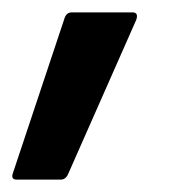

<svg xmlns="http://www.w3.org/2000/svg" viewBox="-55 -150 277 310"><path d="M-28 140Q-38 140 -34 129L49 -120Q52 -130 61 -130H159Q164 -130 165.5 -127Q167 -124 165 -118L55 131Q51 140 43 140Z"/></svg>

Font: Sofia Sans Extra Condensed
Style: Bold Italic
Weight: 700
Italic angle: -9°
Designer: Botio Nikoltchev, Ani Petrova
Foundry: lettersoup
Version: Version 4.101